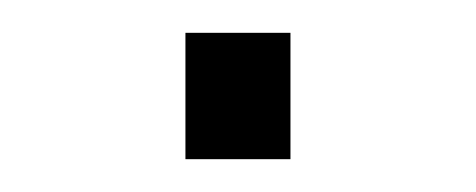

<svg xmlns="http://www.w3.org/2000/svg" viewBox="-20 -97 290 117"><path d="M93 0V-77H157V0Z"/></svg>

Font: Archivo SemiBold Thin
Style: Regular
Weight: 250
Version: Version 2.001